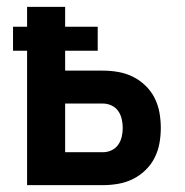

<svg xmlns="http://www.w3.org/2000/svg" viewBox="-20 -540 540 560"><path d="M59 0V-392H18V-462H59V-520H170V-462H265V-392H170V-334H280Q303 -334 325.5 -330Q348 -326 368 -316Q388 -306 404.5 -290Q421 -274 431 -254Q441 -234 445 -212Q449 -190 449 -167Q449 -144 445 -122Q441 -100 431 -80Q421 -60 404.5 -44Q388 -28 368 -18Q348 -8 325.5 -4Q303 0 280 0ZM280 -96Q293 -96 305 -101.5Q317 -107 324.5 -117.5Q332 -128 335 -141Q338 -154 338 -167Q338 -180 335 -193Q332 -206 324.5 -216.5Q317 -227 305 -232.5Q293 -238 280 -238H170V-96Z"/></svg>

Font: Iosevka SS18
Style: Bold
Weight: 700
Monospace: yes
Designer: Belleve Invis
Foundry: Belleve Invis
Version: Version 25.1.1; ttfautohint (v1.8.4)